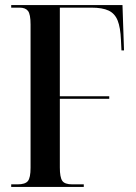

<svg xmlns="http://www.w3.org/2000/svg" viewBox="-20 -734 536 754"><path d="M24 0V-10H49Q79 -10 89.5 -23Q100 -36 100 -75V-638Q100 -678 90 -691Q80 -704 57 -704H24V-714H461L467 -536H457L455 -577Q453 -626 442 -653.5Q431 -681 406.5 -692.5Q382 -704 339 -704H215V-356H409V-346H215V-76Q215 -38 224.5 -24Q234 -10 264 -10H309V0Z"/></svg>

Font: Noto Serif Display ExtraCondensed SemiBold
Style: Regular
Weight: 600
Width: 2
Designer: Monotype Design Team
Foundry: Monotype Imaging Inc.
Version: Version 2.009